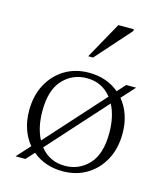

<svg xmlns="http://www.w3.org/2000/svg" viewBox="-104 -750 722 839"><g transform="rotate(15 257.5 -330.0)"><path d="M42 0 97 -60.5Q73.5 -88.5 60.5 -126Q47.5 -163.5 47.5 -208.5Q47.5 -277 75 -328Q102.5 -379 150 -407.5Q197.5 -436 258.5 -436Q339 -436 395 -389L428.5 -426H473.5L418.5 -365.5Q442 -337.5 455 -300Q468 -262.5 468 -217.5Q468 -149 440.5 -98Q413 -47 365.5 -18.5Q318 10 257 10Q176.5 10 120.5 -37L86.5 0ZM104 -222Q104 -147.5 131.5 -95.5L367 -357Q325 -410.5 255.5 -410.5Q191.5 -410.5 147.8 -364Q104 -317.5 104 -222ZM260 -15.5Q324 -15.5 367.8 -62Q411.5 -108.5 411.5 -204Q411.5 -278.5 384 -330.5L148.5 -69Q190.5 -15.5 260 -15.5ZM235.5 -504.5 327.5 -670H397.5V-662L257.5 -504.5Z"/></g></svg>

Font: Newsreader Text Light
Style: Regular
Weight: 300
Designer: Hugues Gentile
Foundry: Production Type
Version: Version 1.002